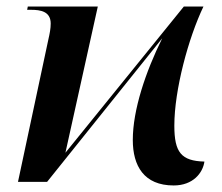

<svg xmlns="http://www.w3.org/2000/svg" viewBox="-20 -556 679 587"><path d="M511 11C570 11 600 -27 605 -62C534 -64 513 -90 513 -172C513 -281 556 -440 602 -536H542L180 -89L279 -536H65L63 -526H75C104 -526 135 -521 135 -484C135 -469 132 -453 128 -436L35 0H124L476 -439C425 -336 386 -220 386 -128C386 -49 420 11 511 11Z"/></svg>

Font: Noto Serif Display SemiBold
Style: Italic
Weight: 600
Italic angle: -12°
Designer: Monotype Design Team
Foundry: Monotype Imaging Inc.
Version: Version 2.009